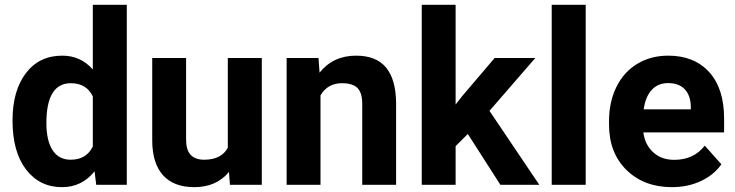

<svg xmlns="http://www.w3.org/2000/svg" viewBox="-20 -770 3063 800"><path d="M32.2 -268.1Q32.2 -391.6 87.6 -464.8Q143.1 -538.1 239.3 -538.1Q316.4 -538.1 366.7 -480.5V-750H508.3V0H380.9L374 -56.2Q321.3 9.8 238.3 9.8Q145 9.8 88.6 -63.7Q32.2 -137.2 32.2 -268.1ZM173.3 -257.8Q173.3 -183.6 199.2 -144Q225.1 -104.5 274.4 -104.5Q339.8 -104.5 366.7 -159.7V-368.2Q340.3 -423.3 275.4 -423.3Q173.3 -423.3 173.3 -257.8Z M934.1 -53.7Q881.8 9.8 789.6 9.8Q704.6 9.8 659.9 -39.1Q615.2 -87.9 614.3 -182.1V-528.3H755.4V-187Q755.4 -104.5 830.6 -104.5Q902.3 -104.5 929.2 -154.3V-528.3H1070.8V0H938Z M1307.1 -528.3 1311.5 -467.3Q1368.2 -538.1 1463.4 -538.1Q1547.4 -538.1 1588.4 -488.8Q1629.4 -439.5 1630.4 -341.3V0H1489.3V-337.9Q1489.3 -382.8 1469.7 -403.1Q1450.2 -423.3 1404.8 -423.3Q1345.2 -423.3 1315.4 -372.6V0H1174.3V-528.3Z M1929.2 -211.9 1878.4 -161.1V0H1737.3V-750H1878.4V-334.5L1905.8 -369.6L2041 -528.3H2210.4L2019.5 -308.1L2227.1 0H2064.9Z M2420.4 0H2278.8V-750H2420.4Z M2779.8 9.8Q2663.6 9.8 2590.6 -61.5Q2517.6 -132.8 2517.6 -251.5V-265.1Q2517.6 -344.7 2548.3 -407.5Q2579.1 -470.2 2635.5 -504.2Q2691.9 -538.1 2764.2 -538.1Q2872.6 -538.1 2934.8 -469.7Q2997.1 -401.4 2997.1 -275.9V-218.3H2660.6Q2667.5 -166.5 2701.9 -135.3Q2736.3 -104 2789.1 -104Q2870.6 -104 2916.5 -163.1L2985.8 -85.4Q2954.1 -40.5 2899.9 -15.4Q2845.7 9.8 2779.8 9.8ZM2763.7 -423.8Q2721.7 -423.8 2695.6 -395.5Q2669.4 -367.2 2662.1 -314.5H2858.4V-325.7Q2857.4 -372.6 2833 -398.2Q2808.6 -423.8 2763.7 -423.8Z"/></svg>

Font: Shabnam FD
Style: Bold-FD
Weight: 700
Foundry: DejaVu fonts team - Redesigned by Saber Rastikerdar - Based on Vazir font
Version: Version 5.0.1